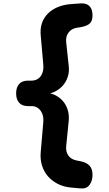

<svg xmlns="http://www.w3.org/2000/svg" viewBox="-20 -910 640 1131"><path d="M455 200 400 195Q355 191 320 173Q285 155 261.5 127.5Q238 100 227 63.5Q216 27 220 -15L235 -190Q237 -210 233 -227Q229 -244 220 -257Q211 -270 197.5 -277.5Q184 -285 165 -285H145Q110 -285 92.5 -305Q75 -325 75 -360Q75 -395 92.5 -415Q110 -435 145 -435H165Q184 -435 198 -442.5Q212 -450 221 -463Q230 -476 233.5 -493.5Q237 -511 235 -530L220 -700Q216 -741 227 -773.5Q238 -806 262 -830Q286 -854 321 -868.5Q356 -883 400 -886L455 -890Q490 -892 507.5 -873.5Q525 -855 525 -820Q525 -785 507.5 -770.5Q490 -756 455 -750L430 -746Q401 -741 383.5 -718Q366 -695 370 -660L385 -520Q389 -486 378.5 -455.5Q368 -425 347.5 -403Q327 -381 298 -368Q287 -363 276 -360Q287 -357 298 -353Q327 -340 347.5 -318Q368 -296 378 -265.5Q388 -235 385 -200L370 -50Q368 -33 371.5 -18.5Q375 -4 383 7Q391 18 403 25Q415 32 430 35L455 40Q490 47 507.5 66Q525 85 525 120Q525 155 507.5 179Q490 203 455 200Z"/></svg>

Font: Maple Mono ExtraBold
Style: Regular
Weight: 800
Monospace: yes
Designer: subframe7536
Version: Version 7.000